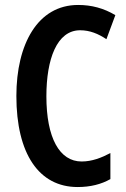

<svg xmlns="http://www.w3.org/2000/svg" viewBox="-20 -744 509 774"><path d="M303 -622C342 -622 376 -608 409 -586L445 -683C398 -711 349 -724 295 -724C132 -724 46 -566 46 -357C46 -124 137 10 293 10C344 10 388 -1 425 -22V-127C389 -108 351 -93 309 -93C220 -93 167 -188 167 -356C167 -505 209 -622 303 -622Z"/></svg>

Font: Noto Sans Myanmar ExtraCondensed SemiBold
Style: Regular
Weight: 600
Width: 2
Designer: Monotype Design Team
Foundry: Monotype Imaging Inc.
Version: Version 2.107